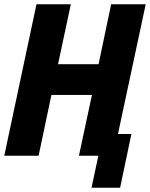

<svg xmlns="http://www.w3.org/2000/svg" viewBox="-64 -730 703 900"><path d="M-44 0 107 -710H268L208 -429H398L457 -710H619L489 -102H552L499 150H365L397 0H306L367 -285H177L117 0Z"/></svg>

Font: Geist Mono ExtraBold
Style: Italic
Weight: 800
Italic angle: -12°
Monospace: yes
Designer: Basement.studio, Andrés Briganti, Mateo Zaragoza
Foundry: Basement.studio, Vercel, Andrés Briganti, Guido Ferreyra, Mateo Zaragoza
Version: Version 1.500; ttfautohint (v1.8.4.7-5d5b)